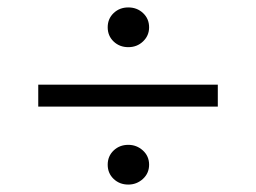

<svg xmlns="http://www.w3.org/2000/svg" viewBox="-20 -590 688 517"><path d="M325.5 -463Q302 -463 286 -478.2Q270 -493.5 270 -516.5Q270 -539.5 286 -554.8Q302 -570 325.5 -570Q349 -570 365.2 -554.8Q381.5 -539.5 381.5 -516.5Q381.5 -494 365.2 -478.5Q349 -463 325.5 -463ZM83 -303V-362H566.5V-303ZM325.5 -93Q302 -93 286 -108.2Q270 -123.5 270 -146.5Q270 -169.5 286 -184.8Q302 -200 325.5 -200Q348 -200 364.8 -184.8Q381.5 -169.5 381.5 -146.5Q381.5 -123.5 364.8 -108.2Q348 -93 325.5 -93Z"/></svg>

Font: Geologica ExtraLight
Style: Regular
Weight: 200
Designer: Sindre Bremnes, Frode Helland
Foundry: Monokrom Skriftforlag AS
Version: Version 1.010; ttfautohint (v1.8.4.7-5d5b);gftools[0.9.28]